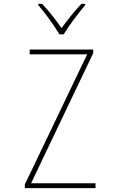

<svg xmlns="http://www.w3.org/2000/svg" viewBox="-20 -969 603 989"><path d="M286 -792H308C333 -834 384 -902 419 -943V-949H399C363 -911 325 -863 297 -824C270 -863 232 -913 197 -949H177V-943C211 -904 261 -835 286 -792ZM108 0H472V-25H140L460 -695V-714H133V-689H429L108 -19Z"/></svg>

Font: Noto Sans Mono SemiCondensed Thin
Style: Regular
Weight: 100
Width: 4
Designer: Monotype Design Team
Foundry: Monotype Imaging Inc.
Version: Version 2.014